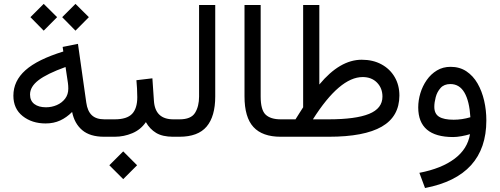

<svg xmlns="http://www.w3.org/2000/svg" viewBox="-20 -698 2551 980"><path d="M365.2 -678.2 433.6 -610.4 365.2 -541.5 297.4 -610.4ZM203.1 -678.2 271.5 -610.4 203.1 -541.5 135.3 -610.4ZM511.2 0Q439.5 0 399.7 -33.7Q359.9 -67.4 348.1 -126.5Q319.8 -98.1 286.9 -83Q253.9 -67.9 212.9 -67.9Q143.1 -67.9 95.7 -105.5Q48.3 -143.1 48.3 -209.5Q48.3 -284.7 109.9 -339.6Q171.4 -394.5 303.2 -435.1L299.8 -458.5L377.9 -474.1L420.4 -174.3Q426.3 -131.3 448.5 -110.1Q470.7 -88.9 513.2 -88.9H528.3V0ZM328.6 -245.6Q328.6 -260.7 326.7 -274.4L314.5 -356Q219.7 -321.8 176.5 -288.6Q133.3 -255.4 133.3 -215.8Q133.3 -183.6 155.3 -167Q177.2 -150.4 214.8 -150.4Q243.7 -150.4 269.8 -161.6Q295.9 -172.9 312.3 -194.3Q328.6 -215.8 328.6 -245.6Z M508.3 -88.9H565.4Q627.4 -88.9 654.1 -116.7Q680.7 -144.5 680.7 -202.1Q680.7 -225.6 679.4 -246.6Q678.2 -267.6 676.3 -288.6L757.8 -298.3L765.6 -184.1Q771.5 -88.9 864.7 -88.9H875V0H863.8Q809.6 0 777.1 -19.5Q744.6 -39.1 724.6 -74.7Q698.2 -36.1 655.3 -18.1Q612.3 0 565.4 0H508.3ZM608.9 74.7 679.7 145.5 608.9 216.3 538.1 145.5Z M855.5 -88.9H896.5Q955.1 -88.9 975.6 -122.1Q996.1 -155.3 996.1 -205.1V-672.4H1078.6V-205.6Q1078.6 -104 1034.7 -52Q990.7 0 896 0H855.5Z M1228 -672.4H1310.5V-205.6Q1310.5 -136.7 1335.9 -112.8Q1361.3 -88.9 1412.6 -88.9H1424.8V0H1412.6Q1319.3 0 1273.7 -49.6Q1228 -99.1 1228 -206.1Z M1488.3 -88.9Q1497.6 -104.5 1507.8 -119.9Q1518.1 -135.3 1527.3 -150.4V-672.4H1609.9V-266.6Q1714.8 -393.1 1826.2 -393.1Q1883.8 -393.1 1927 -369.6Q1970.2 -346.2 1994.4 -304.9Q2018.6 -263.7 2018.6 -210Q2018.1 -103 1928.5 -51.5Q1838.9 0 1658.2 0H1405.3V-88.9ZM1831.1 -304.7Q1713.9 -304.7 1577.1 -88.9H1656.2Q1795.4 -88.9 1863.8 -116.7Q1932.1 -144.5 1932.1 -205.1Q1932.1 -248 1904.3 -276.4Q1876.5 -304.7 1831.1 -304.7Z M2462.4 -83.5Q2462.4 201.7 2149.4 261.7L2120.6 184.1Q2232.9 162.6 2299.8 112.5Q2366.7 62.5 2378.9 -13.2Q2360.4 -7.3 2335.9 -2.9Q2311.5 1.5 2293 1.5Q2114.7 1.5 2114.7 -149.9Q2114.7 -186 2125.7 -222.4Q2136.7 -258.8 2158 -289.3Q2179.2 -319.8 2210 -338.4Q2240.7 -356.9 2279.8 -356.9Q2326.2 -356.9 2360.6 -334Q2395 -311 2417.5 -272Q2439.9 -232.9 2451.2 -184.1Q2462.4 -135.3 2462.4 -83.5ZM2295.4 -86.9Q2338.4 -86.9 2380.9 -99.6Q2376 -181.6 2350.6 -225.3Q2325.2 -269 2278.8 -269Q2246.6 -269 2228.8 -249Q2210.9 -229 2203.9 -201.9Q2196.8 -174.8 2196.8 -152.8Q2196.8 -117.2 2221.2 -102.1Q2245.6 -86.9 2295.4 -86.9Z"/></svg>

Font: Vazirmatn UI
Style: Regular
Weight: 400
Designer: Saber Rastikerdar
Foundry: Saber Rastikerdar
Version: Version 33.003